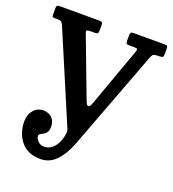

<svg xmlns="http://www.w3.org/2000/svg" viewBox="-138 -855 876 973"><g transform="rotate(20 300.0 -369.0)"><path d="M48 -140.5Q48 -177.5 68.8 -201.5Q89.5 -225.5 120.5 -225.5Q149 -225.5 167.2 -208.2Q185.5 -191 185.5 -161.5Q185.5 -140.5 178.2 -130.2Q171 -120 161.8 -115.2Q152.5 -110.5 145.5 -106.8Q138.5 -103 138.5 -95Q138.5 -81.5 152 -67.5Q165.5 -53.5 186.5 -53.5Q214 -53.5 235.5 -75.8Q257 -98 266.5 -139Q270.5 -157 270 -166.2Q269.5 -175.5 261.5 -191L60.5 -664.5Q54.5 -677.5 48.2 -680.8Q42 -684 22.5 -684H17.5Q7.5 -684 3.8 -686Q0 -688 0 -697.5V-731.5Q0 -742.5 3.2 -746.2Q6.5 -750 17 -750H232Q243 -750 246.2 -746.2Q249.5 -742.5 249.5 -731V-706.5Q249.5 -693 246.5 -688.5Q243.5 -684 230.5 -684H209.5Q191 -684 187.8 -680.2Q184.5 -676.5 188.5 -665.5L309.5 -346Q326.5 -299.5 343.5 -346.5L457.5 -663.5Q463 -679.5 458.5 -681.8Q454 -684 430.5 -684H415Q404 -684 401 -687.5Q398 -691 398 -701V-728.5Q398 -741 401 -745.5Q404 -750 416 -750H584Q595 -750 597.8 -745.8Q600.5 -741.5 600.5 -730.5V-705.5Q600.5 -691.5 596.5 -687.8Q592.5 -684 578 -684H573Q548.5 -684 543.5 -677Q538.5 -670 532.5 -654.5L331.5 -121.5Q307.5 -60.5 272.8 -24.5Q238 11.5 189.5 11.5Q120.5 11.5 84.2 -32.8Q48 -77 48 -140.5Z"/></g></svg>

Font: Besley* Condensed Medium
Style: Regular
Weight: 500
Width: 3
Designer: Owen Earl
Foundry: indestructible type*
Version: Version 3.000; ttfautohint (v1.8.3)